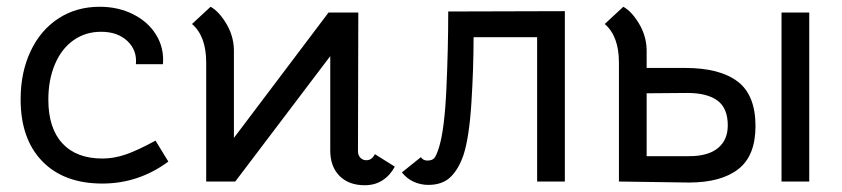

<svg xmlns="http://www.w3.org/2000/svg" viewBox="-20 -537 2490 568"><path d="M41 -243Q41 -323 70.5 -385.5Q100 -448 153 -482.5Q206 -517 275 -517Q330 -517 374.5 -494.5Q419 -472 442.5 -433Q466 -394 462 -347H382Q386 -388 357 -415.5Q328 -443 279 -443Q233 -443 197.5 -418Q162 -393 142.5 -347Q123 -301 123 -242Q123 -158 164.5 -113Q206 -68 283 -68Q317 -68 352 -80Q387 -92 440 -121L478 -59Q390 6 283 6Q169 6 105 -60Q41 -126 41 -243Z M952 -500H1040L1039 -89Q1039 -78 1046 -70.5Q1053 -63 1064 -63Q1080 -63 1089 -81L1148 -44Q1134 -18 1111.5 -3.5Q1089 11 1059 11Q1012 11 984.5 -16.5Q957 -44 957 -92V-371L676 0H590V-352Q590 -430 548 -466L603 -517Q628 -503 649.5 -467Q671 -431 672 -390V-129Z M1169 -27 1225 -72Q1232 -62 1244 -62Q1258 -62 1264.5 -69Q1271 -76 1279 -102Q1295 -154 1300.5 -273Q1306 -392 1306 -503L1651 -504V0H1569V-427H1381Q1381 -334 1374.5 -232Q1368 -130 1351 -78Q1336 -35 1312 -12.5Q1288 10 1247 10Q1225 10 1204.5 1Q1184 -8 1169 -27Z M1769 -466 1824 -517Q1849 -503 1870.5 -467Q1892 -431 1893 -390V-336H2007Q2109 -336 2162 -296Q2215 -256 2215 -164Q2215 -76 2164 -36.5Q2113 3 2018 3L1811 0V-352Q1811 -430 1769 -466ZM2374 -500V0H2292V-500ZM2133 -166Q2133 -217 2102.5 -239.5Q2072 -262 2013 -262L1893 -261V-75H2019Q2075 -75 2104 -99Q2133 -123 2133 -166Z"/></svg>

Font: Bellota
Style: Bold
Weight: 700
Designer: Kemie Guaida
Foundry: Kemie Guaida
Version: Version 4.001